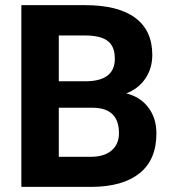

<svg xmlns="http://www.w3.org/2000/svg" viewBox="-20 -731 678 751"><path d="M63.5 0V-710.9H312.5Q441.9 -710.9 508.8 -661.4Q575.7 -611.8 575.7 -516.1Q575.7 -463.9 548.8 -424.1Q522 -384.3 474.1 -365.7Q528.8 -352.1 560.3 -310.5Q591.8 -269 591.8 -209Q591.8 -106.4 526.4 -53.7Q460.9 -1 339.8 0ZM210 -309.6V-117.7H335.4Q387.2 -117.7 416.3 -142.3Q445.3 -167 445.3 -210.4Q445.3 -308.1 344.2 -309.6ZM210 -413.1H318.4Q429.2 -415 429.2 -501.5Q429.2 -549.8 401.1 -571Q373 -592.3 312.5 -592.3H210Z"/></svg>

Font: Roboto
Style: Bold
Weight: 700
Designer: Google
Version: Version 2.134; 2016; ttfautohint (v1.6)